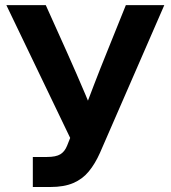

<svg xmlns="http://www.w3.org/2000/svg" viewBox="-20 -748 683 768"><path d="M111.3 0V-120.1H167.5Q204.1 -120.1 221.7 -131.1Q239.3 -142.1 248.5 -165.5L260.7 -196.3L5.4 -727.5H163.1L247.6 -539.6Q267.6 -495.6 285.6 -453.6Q303.7 -411.6 321.3 -370.6Q338.9 -329.6 356 -287.1H309.6Q333.5 -350.1 357.2 -411.9Q380.9 -473.6 407.7 -539.6L483.4 -727.5H637.2L379.9 -136.7Q360.4 -92.8 335.2 -62.3Q310.1 -31.7 273.2 -15.9Q236.3 0 181.6 0Z"/></svg>

Font: Inter Cardless Display
Style: Bold
Weight: 700
Designer: Rasmus Andersson
Foundry: rsms
Version: Version 4.001;git-9221beed3